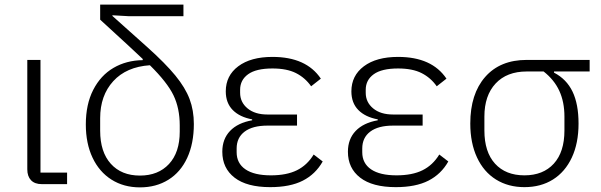

<svg xmlns="http://www.w3.org/2000/svg" viewBox="-20 -796 2597 830"><path d="M161 0Q130 0 114 -17Q98 -34 98 -64V-537H155V-50H270V0Z M536 -726 466 -730V-727L617 -592Q695 -522 738 -469.5Q781 -417 799.5 -368Q818 -319 818 -260Q818 -176 789.5 -114Q761 -52 708 -19Q655 14 585 14Q515 14 462 -19.5Q409 -53 380 -114.5Q351 -176 351 -258Q351 -345 383 -407.5Q415 -470 470.5 -502.5Q526 -535 597 -536V-541L535 -599L413 -711V-776H773V-726ZM757 -254Q757 -328 730 -384Q703 -440 628 -514Q526 -507 469.5 -445Q413 -383 413 -285V-231Q413 -139 459 -88Q505 -37 585 -37Q664 -37 710.5 -87Q757 -137 757 -227Z M1375 -98Q1344 -43 1289 -15Q1234 13 1148 13Q1047 13 994 -28Q941 -69 941 -140Q941 -195 974.5 -230Q1008 -265 1070 -276V-280Q1016 -290 986 -320.5Q956 -351 956 -401Q956 -469 1010 -509.5Q1064 -550 1158 -550Q1304 -550 1367 -456L1325 -423Q1299 -460 1259.5 -480Q1220 -500 1158 -500Q1087 -500 1052.5 -475Q1018 -450 1018 -408V-395Q1018 -354 1050 -327.5Q1082 -301 1136 -301H1264V-253H1136Q1072 -253 1037.5 -227Q1003 -201 1003 -154V-138Q1003 -90 1041 -64Q1079 -38 1151 -38Q1219 -38 1263.5 -60Q1308 -82 1336 -128Z M1918 -98Q1887 -43 1832 -15Q1777 13 1691 13Q1590 13 1537 -28Q1484 -69 1484 -140Q1484 -195 1517.5 -230Q1551 -265 1613 -276V-280Q1559 -290 1529 -320.5Q1499 -351 1499 -401Q1499 -469 1553 -509.5Q1607 -550 1701 -550Q1847 -550 1910 -456L1868 -423Q1842 -460 1802.5 -480Q1763 -500 1701 -500Q1630 -500 1595.5 -475Q1561 -450 1561 -408V-395Q1561 -354 1593 -327.5Q1625 -301 1679 -301H1807V-253H1679Q1615 -253 1580.5 -227Q1546 -201 1546 -154V-138Q1546 -90 1584 -64Q1622 -38 1694 -38Q1762 -38 1806.5 -60Q1851 -82 1879 -128Z M2375 -482Q2429 -454 2455 -400Q2481 -346 2481 -262Q2481 -177 2452 -115Q2423 -53 2370.5 -20Q2318 13 2247 13Q2177 13 2124 -20Q2071 -53 2042 -115.5Q2013 -178 2013 -262Q2013 -390 2077.5 -463.5Q2142 -537 2257 -537H2529V-487H2375ZM2257 -487Q2171 -487 2122.5 -435Q2074 -383 2074 -292V-232Q2074 -139 2120 -88.5Q2166 -38 2247 -38Q2328 -38 2374 -88.5Q2420 -139 2420 -232V-292Q2420 -355 2398 -403Q2376 -451 2330 -487Z"/></svg>

Font: IBM Plex Sans JP Light
Style: Regular
Weight: 300
Designer: Mike Abbink; Paul van der Laan; Pieter van Rosmalen; Wujin Sim; Yejin Wi; Jinhee Kim; Boomi Park; Yona Kim; Kichan Ma
Foundry: Sandoll Inc.
Version: Version 1.002